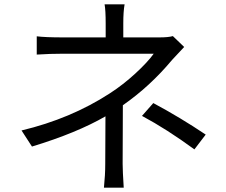

<svg xmlns="http://www.w3.org/2000/svg" viewBox="-20 -821 1040 883"><path d="M553 -801Q547 -768 547 -713V-649H712Q755 -649 775 -655L827 -605Q784 -559 771 -545Q670 -424 545 -337Q545 -294 544.5 -197Q544 -100 544 -68Q544 -36 549 42H458Q464 -16 464 -68Q464 -96 464.5 -173.5Q465 -251 465 -286Q334 -210 127 -147L79 -221Q305 -275 484 -391Q546 -431 602.5 -483Q659 -535 687 -574H272Q211 -574 149 -570V-654Q189 -649 270 -649H466V-713Q466 -774 461 -801ZM874 -134Q747 -227 633 -288L685 -347Q810 -280 926 -202Z"/></svg>

Font: Noto Sans SC
Style: Regular
Weight: 400
Designer: Ryoko NISHIZUKA  (kana, bopomofo & ideographs); Paul D. Hunt (Latin, Greek & Cyrillic); Sandoll Communications , Soo-you
Foundry: Adobe
Version: Version 2.002;hotconv 1.0.116;makeotfexe 2.5.65601